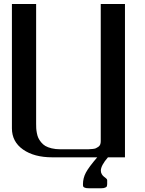

<svg xmlns="http://www.w3.org/2000/svg" viewBox="-20 -812 748 991"><path d="M625 -791.5V0H537.1Q500.5 42.5 500.5 68.8Q500.5 79.1 505.6 87.4Q510.7 95.7 516.8 100.1Q522.9 104.5 528.1 109.1Q533.2 113.8 533.2 117.7V138.7Q532.7 146 531.7 149.2Q530.8 152.3 523.7 156Q516.6 159.7 502 159.7H439.5Q424.3 159.7 417.5 156.7Q410.6 153.8 409.4 150.4Q408.2 147 408.2 138.7Q408.2 107.4 423.3 78.9Q438.5 50.3 481.9 0H250Q156.2 0 98.9 -40.3Q41.5 -80.6 41.5 -149.9V-791.5H166.5V-172.9Q166.5 -159.7 167 -149.9Q167.5 -140.1 170.2 -125.5Q172.9 -110.8 177.7 -100.3Q182.6 -89.8 191.9 -78.1Q201.2 -66.4 213.9 -58.8Q226.6 -51.3 246.6 -46.4Q266.6 -41.5 291.5 -41.5H416.5Q430.7 -41.5 437.7 -41.7Q444.8 -42 456.5 -43Q468.3 -43.9 474.4 -46.6Q480.5 -49.3 487.3 -54Q494.1 -58.6 497.1 -65.9Q500 -73.2 500 -83.5V-791.5Z"/></svg>

Font: Gputeks
Style: Bold
Weight: 600
Width: 8
Version: Version 0.9